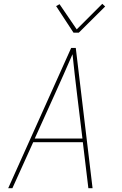

<svg xmlns="http://www.w3.org/2000/svg" viewBox="-20 -986 640 1006"><path d="M23 0 353 -735H377L465 0H443L414 -241H154L45 0ZM412 -260 384 -490Q378 -543 371.5 -596Q365 -649 360 -702Q337 -649 313.5 -596Q290 -543 266 -490L162 -260ZM365 -815 274 -954 292 -964 382 -832 516 -966 531 -952 393 -815Z"/></svg>

Font: Iosevka Aile Thin Oblique
Style: Regular
Weight: 100
Italic angle: -9°
Designer: Belleve Invis
Foundry: Belleve Invis
Version: Version 31.1.0; ttfautohint (v1.8.4)